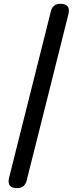

<svg xmlns="http://www.w3.org/2000/svg" viewBox="-20 -806 419 1004"><path d="M69.3 177.7Q14.6 177.7 27.3 124L246.1 -747.1Q255.9 -786.1 295.9 -786.1Q350.6 -786.1 337.9 -732.4L230.5 -303.7L119.1 138.7Q109.4 177.7 69.3 177.7Z"/></svg>

Font: Bpmf GenSen Rounded B
Style: B
Weight: 700
Foundry: But Ko
Version: Version 1.320